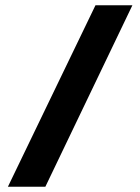

<svg xmlns="http://www.w3.org/2000/svg" viewBox="-20 -708 532 728"><path d="M152 0H10L342 -688H482Z"/></svg>

Font: Roundo Variable
Style: Regular
Weight: 200
Designer: Shiva Nallaperumal
Foundry: Indian Type Foundry
Version: Version 2.000